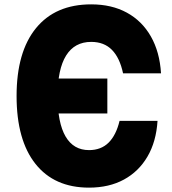

<svg xmlns="http://www.w3.org/2000/svg" viewBox="-20 -840 790 880"><path d="M472 -320H232V-480H472ZM388 20Q229 20 142.5 -89Q56 -198 56 -400Q56 -602 145 -711Q234 -820 398 -820Q492 -820 561.5 -782Q631 -744 671.5 -673Q712 -602 718 -504H544Q529 -575 493 -611.5Q457 -648 398 -648Q322 -648 283 -585.5Q244 -523 244 -400Q244 -277 280.5 -214.5Q317 -152 388 -152Q443 -152 477.5 -186Q512 -220 528 -286H702Q696 -191 656 -122.5Q616 -54 548 -17Q480 20 388 20Z"/></svg>

Font: Martian Mono SemiExpanded ExtraBold
Style: Regular
Weight: 800
Width: 6
Designer: Roman Shamin
Foundry: Evil Martians
Version: Version 1.000